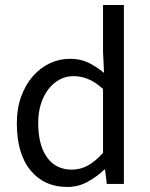

<svg xmlns="http://www.w3.org/2000/svg" viewBox="-20 -732 595 764"><path d="M248 12Q156 12 101.5 -54Q47 -120 47 -242Q47 -301 64.5 -348.5Q82 -396 111 -429Q140 -462 178 -480Q216 -498 258 -498Q300 -498 331 -483Q362 -468 394 -442L390 -525V-712H473V0H405L398 -57H395Q366 -29 328.5 -8.5Q291 12 248 12ZM266 -57Q300 -57 330 -73.5Q360 -90 390 -124V-378Q359 -406 330.5 -417.5Q302 -429 272 -429Q243 -429 217.5 -415.5Q192 -402 173 -377.5Q154 -353 143 -319Q132 -285 132 -243Q132 -155 167 -106Q202 -57 266 -57Z"/></svg>

Font: TypoPRO Source Sans Pro
Style: Regular
Weight: 400
Designer: Paul D. Hunt
Foundry: Adobe Systems Incorporated
Version: Version 2.020;PS 2.000;hotconv 1.0.86;makeotf.lib2.5.63406